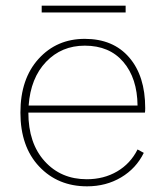

<svg xmlns="http://www.w3.org/2000/svg" viewBox="-20 -647 582 677"><path d="M423 -627V-603H127V-627ZM492 -266Q492 -254 491 -250H80Q80 -142 137.5 -78.5Q195 -15 286 -15Q346 -15 393 -42.5Q440 -70 465 -120L487 -108Q460 -53 407 -21.5Q354 10 287 10Q184 10 118 -60Q52 -130 52 -250Q52 -369 116 -439.5Q180 -510 279 -510Q379 -510 435.5 -444.5Q492 -379 492 -266ZM279 -486Q197 -486 142.5 -429Q88 -372 81 -275H465Q464 -371 415 -428.5Q366 -486 279 -486Z"/></svg>

Font: Elaine Sans ExtraLight
Style: Regular
Weight: 275
Designer: Wei Huang
Foundry: Wei Huang
Version: Version 2.001;December 24, 2019;FontCreator 12.0.0.2547 64-b